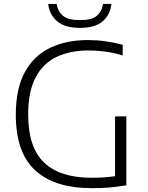

<svg xmlns="http://www.w3.org/2000/svg" viewBox="-20 -953 752 978"><path d="M448 5.5Q257.5 5.5 159 -85.5Q60.5 -176.5 60.5 -368.5Q60.5 -502.5 107 -586.5Q153.5 -670.5 236 -709.8Q318.5 -749 427 -749Q472.5 -749 515.8 -743Q559 -737 605 -725V-671Q553.5 -685.5 511.5 -690.8Q469.5 -696 430.5 -696Q338.5 -696 269.5 -663.8Q200.5 -631.5 162 -559.8Q123.5 -488 123.5 -369.5Q123.5 -202 204.8 -124.8Q286 -47.5 446 -47.5Q480.5 -47.5 510 -49.5Q539.5 -51.5 566 -55.5V-360H623.5V-9Q572 -0.5 531.8 2.5Q491.5 5.5 448 5.5ZM387.5 -811Q309.5 -811 270.2 -845.5Q231 -880 225.5 -933H268.5Q274.5 -894.5 301 -872.5Q327.5 -850.5 387.5 -850.5Q447 -850.5 473 -872.5Q499 -894.5 504.5 -933H547.5Q542 -879.5 503.8 -845.2Q465.5 -811 387.5 -811Z"/></svg>

Font: Encode Sans Semi Expanded Light
Style: Regular
Weight: 300
Width: 6
Designer: Multiple Designers
Foundry: Impallari Type
Version: Version 3.000; ttfautohint (v1.8.3) -l 8 -r 50 -G 200 -x 14 